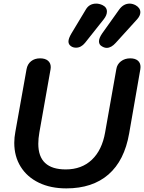

<svg xmlns="http://www.w3.org/2000/svg" viewBox="-20 -1033 798 1063"><path d="M59 -242Q59 -272 65 -303L127 -650Q132 -678 152 -694Q172 -710 202 -710Q230 -710 245.5 -697Q261 -684 261 -661Q261 -654 260 -650L198 -300Q192 -266 192 -237Q192 -95 344 -95Q432 -95 488.5 -148.5Q545 -202 562 -300L624 -650Q628 -677 649.5 -693.5Q671 -710 701 -710Q728 -710 743 -697.5Q758 -685 758 -662Q758 -654 757 -650L695 -294Q669 -144 580.5 -67Q492 10 347 10Q260 10 195 -21.5Q130 -53 94.5 -110Q59 -167 59 -242ZM528 -804Q528 -822 545 -847L639 -979Q663 -1013 698 -1013Q714 -1013 731 -1004Q757 -989 757 -965Q757 -946 739 -926L621 -796Q596 -768 571 -768Q558 -768 545 -776Q528 -785 528 -804ZM359 -803Q359 -820 375 -847L455 -980Q474 -1013 513 -1013Q529 -1013 547 -1005Q572 -993 572 -969Q572 -949 555 -927L451 -796Q429 -769 401 -769Q386 -769 375 -776Q359 -786 359 -803Z"/></svg>

Font: Kodchasan
Style: Bold Italic
Weight: 700
Italic angle: -10°
Version: Version 1.000; ttfautohint (v1.6)